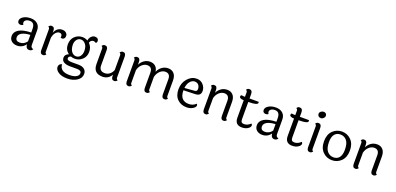

<svg xmlns="http://www.w3.org/2000/svg" viewBox="14 -1901 6838 3318"><g transform="rotate(20 3433.5 -241.5)"><path d="M144 -128Q144 -56 222.5 -56Q301 -56 352 -125V-244Q246 -238 195 -206.5Q144 -175 144 -128ZM435 -356V-90Q435 -37 484 -30Q465 9 421 9Q358 9 352 -72Q294 9 196 9Q134 9 94 -25Q54 -59 54 -119Q54 -193 128.5 -238.5Q203 -284 352 -288V-348Q352 -410 330 -439.5Q308 -469 260.5 -469Q213 -469 189 -449.5Q165 -430 165 -405.5Q165 -381 179 -366Q158 -350 132.5 -350Q107 -350 91 -364Q75 -378 75 -404Q75 -451 129 -484Q183 -517 262 -517Q341 -517 388 -474.5Q435 -432 435 -356Z M702 -447V-410Q744 -517 841 -517Q888 -517 914 -493Q940 -469 940 -437.5Q940 -406 924 -389.5Q908 -373 891 -373Q874 -373 860 -377Q862 -387 862 -403Q862 -453 812 -453Q779 -453 747 -420Q715 -387 702 -319V-62Q702 -33 727 -23Q706 9 675 9Q619 9 619 -61V-445Q619 -474 594 -485Q613 -517 646 -517Q702 -517 702 -447Z M1324 -302Q1324 -382 1287 -425.5Q1250 -469 1203.5 -469Q1157 -469 1128 -431Q1099 -393 1099 -339Q1099 -329 1100 -318Q1105 -247 1138.5 -206.5Q1172 -166 1219 -166Q1266 -166 1295 -204.5Q1324 -243 1324 -302ZM1311 32H1183Q1112 32 1068 7.5Q1024 -17 1024 -73.5Q1024 -130 1092 -158Q1016 -214 1016 -311Q1016 -408 1075 -462.5Q1134 -517 1212 -517Q1266 -517 1311 -490Q1317 -538 1347.5 -568Q1378 -598 1411.5 -598Q1445 -598 1463.5 -582Q1482 -566 1482 -539.5Q1482 -513 1461 -501Q1439 -518 1414 -518Q1389 -518 1371.5 -502.5Q1354 -487 1349 -462Q1408 -405 1408 -316Q1408 -227 1349 -173Q1290 -119 1212 -119Q1173 -119 1141 -132Q1097 -121 1097 -89Q1097 -65 1119.5 -55Q1142 -45 1192 -45H1307Q1380 -45 1418.5 -13Q1457 19 1457 75Q1457 149 1384 198Q1311 247 1207 247Q1103 247 1043 208Q983 169 982 114Q982 85 998.5 67Q1015 49 1040 44Q1046 177 1222 177Q1302 177 1346.5 151.5Q1391 126 1391 84Q1391 32 1311 32Z M2012 -447V-62Q2012 -34 2038 -23Q2017 9 1985 9Q1930 9 1930 -61V-87Q1874 9 1767 9Q1598 9 1598 -163V-445Q1598 -474 1573 -485Q1592 -517 1625 -517Q1681 -517 1681 -447V-168Q1681 -62 1785 -62Q1833 -62 1871.5 -91Q1910 -120 1930 -172V-445Q1930 -474 1904 -485Q1927 -517 1957 -517Q2012 -517 2012 -447Z M2938 -345V-62Q2938 -34 2963 -23Q2945 9 2911 9Q2855 9 2855 -61V-339Q2855 -444 2763 -444Q2713 -444 2668 -403Q2623 -362 2606 -293V-62Q2606 -34 2632 -23Q2611 9 2579 9Q2524 9 2524 -61V-339Q2524 -444 2432 -444Q2382 -444 2337 -404Q2292 -364 2275 -297V-62Q2275 -33 2300 -23Q2279 9 2248 9Q2192 9 2192 -61V-445Q2192 -474 2167 -485Q2186 -517 2219 -517Q2275 -517 2275 -447V-395Q2301 -449 2349 -483Q2397 -517 2457 -517Q2517 -517 2555.5 -484Q2594 -451 2603 -385Q2626 -442 2676 -479.5Q2726 -517 2791.5 -517Q2857 -517 2897.5 -473.5Q2938 -430 2938 -345Z M3354 -308Q3395 -311 3395 -355.5Q3395 -400 3369.5 -429.5Q3344 -459 3298 -459Q3252 -459 3214 -415Q3176 -371 3167 -293ZM3460 -110Q3475 -102 3475 -83Q3475 -50 3427 -20.5Q3379 9 3313 9Q3210 9 3144 -56Q3078 -121 3078 -238.5Q3078 -356 3149.5 -436.5Q3221 -517 3314 -517Q3388 -517 3434.5 -466Q3481 -415 3481 -350Q3481 -303 3455.5 -280.5Q3430 -258 3373 -256L3165 -250Q3165 -152 3207.5 -105Q3250 -58 3329 -58Q3408 -58 3460 -110Z M4023 -345V-62Q4023 -34 4049 -23Q4028 9 3996 9Q3941 9 3941 -61V-339Q3941 -444 3849 -444Q3799 -444 3754 -404Q3709 -364 3692 -297V-62Q3692 -33 3717 -23Q3696 9 3665 9Q3609 9 3609 -61V-445Q3609 -474 3584 -485Q3603 -517 3636 -517Q3692 -517 3692 -447V-395Q3718 -449 3766 -483Q3814 -517 3878.5 -517Q3943 -517 3983 -473.5Q4023 -430 4023 -345Z M4287 -444V-127Q4287 -90 4301.5 -74Q4316 -58 4349 -58Q4411 -58 4466 -111Q4483 -102 4483 -82Q4483 -48 4439 -19.5Q4395 9 4331 9Q4203 9 4203 -124V-444Q4122 -447 4122 -483Q4122 -502 4134 -512Q4169 -507 4188 -507H4203V-588Q4203 -616 4178 -628Q4198 -659 4230 -659Q4287 -659 4287 -589V-507H4455Q4459 -500 4459 -490Q4459 -444 4301 -444Z M4653 -128Q4653 -56 4731.5 -56Q4810 -56 4861 -125V-244Q4755 -238 4704 -206.5Q4653 -175 4653 -128ZM4944 -356V-90Q4944 -37 4993 -30Q4974 9 4930 9Q4867 9 4861 -72Q4803 9 4705 9Q4643 9 4603 -25Q4563 -59 4563 -119Q4563 -193 4637.5 -238.5Q4712 -284 4861 -288V-348Q4861 -410 4839 -439.5Q4817 -469 4769.5 -469Q4722 -469 4698 -449.5Q4674 -430 4674 -405.5Q4674 -381 4688 -366Q4667 -350 4641.5 -350Q4616 -350 4600 -364Q4584 -378 4584 -404Q4584 -451 4638 -484Q4692 -517 4771 -517Q4850 -517 4897 -474.5Q4944 -432 4944 -356Z M5212 -444V-127Q5212 -90 5226.5 -74Q5241 -58 5274 -58Q5336 -58 5391 -111Q5408 -102 5408 -82Q5408 -48 5364 -19.5Q5320 9 5256 9Q5128 9 5128 -124V-444Q5047 -447 5047 -483Q5047 -502 5059 -512Q5094 -507 5113 -507H5128V-588Q5128 -616 5103 -628Q5123 -659 5155 -659Q5212 -659 5212 -589V-507H5380Q5384 -500 5384 -490Q5384 -444 5226 -444Z M5570.5 -730Q5596 -730 5612.5 -715.5Q5629 -701 5629 -675.5Q5629 -650 5607.5 -629.5Q5586 -609 5559 -609Q5532 -609 5515 -625Q5498 -641 5498 -667Q5498 -693 5521.5 -711.5Q5545 -730 5570.5 -730ZM5609 -447V-62Q5609 -33 5634 -23Q5613 9 5582 9Q5526 9 5526 -61V-445Q5526 -474 5501 -485Q5520 -517 5553 -517Q5609 -517 5609 -447Z M5834 -273Q5834 -154 5880.5 -100.5Q5927 -47 5996 -47Q6065 -47 6102 -95Q6139 -143 6139 -235Q6139 -355 6093.5 -407.5Q6048 -460 5979 -460Q5910 -460 5872 -412.5Q5834 -365 5834 -273ZM5818.5 -448Q5888 -517 5987 -517Q6086 -517 6155.5 -447.5Q6225 -378 6225 -253.5Q6225 -129 6155.5 -60Q6086 9 5987 9Q5888 9 5818.5 -60Q5749 -129 5749 -254Q5749 -379 5818.5 -448Z M6779 -345V-62Q6779 -34 6805 -23Q6784 9 6752 9Q6697 9 6697 -61V-339Q6697 -444 6605 -444Q6555 -444 6510 -404Q6465 -364 6448 -297V-62Q6448 -33 6473 -23Q6452 9 6421 9Q6365 9 6365 -61V-445Q6365 -474 6340 -485Q6359 -517 6392 -517Q6448 -517 6448 -447V-395Q6474 -449 6522 -483Q6570 -517 6634.5 -517Q6699 -517 6739 -473.5Q6779 -430 6779 -345Z"/></g></svg>

Font: Laila
Style: Regular
Weight: 400
Designer: Hitesh Malaviya
Foundry: Indian Type Foundry
Version: Version 1.302;PS 1.0;hotconv 1.0.78;makeotf.lib2.5.61930; tt